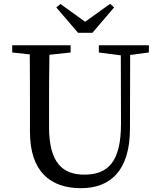

<svg xmlns="http://www.w3.org/2000/svg" viewBox="-20 -970 838 1006"><path d="M464 -798 578 -931 557 -950 426 -856 297 -949 275 -931 389 -798ZM760 -733H498V-695L613 -680L614 -323C614 -127 550 -55 422 -55C309 -55 237 -116 237 -304V-394C237 -492 237 -588 239 -683L350 -695V-733H44V-695L136 -685C137 -589 137 -491 137 -394V-279C137 -70 245 16 404 16C555 16 661 -72 661 -297L662 -682L760 -695Z"/></svg>

Font: Noto Serif SC Medium
Style: Regular
Weight: 500
Designer: Ryoko NISHIZUKA 西塚涼子 (kana & ideographs); Frank Grießhammer (Latin, Greek & Cyrillic); Wenlong ZHANG 张文龙 (bopomofo); San
Foundry: Adobe Systems Incorporated
Version: Version 1.001;PS 1.001;hotconv 16.6.54;makeotf.lib2.5.65590